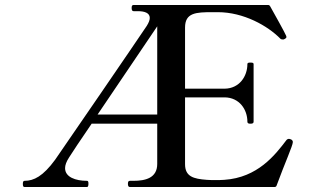

<svg xmlns="http://www.w3.org/2000/svg" viewBox="-20 -753 1285 773"><path d="M1151 -192C1148 -193 1145 -194 1143 -194C1140 -194 1137 -193 1134 -190C1087 -128 1017 -38 883 -29C870 -28 859 -28 848 -28C836 -28 824 -28 812 -29C759 -33 725 -42 725 -92V-361H808H885C944 -360 976 -312 976 -263C976 -257 980 -255 988 -255C997 -255 1001 -257 1001 -263V-495C1001 -500 997 -501 988 -501C980 -501 976 -500 976 -495C976 -446 944 -397 885 -396H808H725V-642C725 -702 769 -704 836 -704H857C961 -704 1058 -649 1109 -597C1111 -595 1115 -594 1119 -594C1121 -594 1123 -594 1126 -596C1131 -599 1133 -600 1133 -604C1133 -605 1133 -607 1132 -609C1129 -618 1081 -704 1068 -727C1066 -731 1063 -733 1059 -733H518C512 -733 510 -729 510 -721C510 -713 512 -708 518 -708H535C562 -708 583 -701 583 -681C583 -672 579 -662 571 -649C542 -605 226 -144 202 -110C153 -43 116 -25 79 -25C74 -25 72 -21 72 -13C72 -5 73 0 79 0H330C335 0 336 -7 336 -13C336 -19 336 -25 330 -25C284 -25 242 -40 242 -76C242 -88 247 -102 258 -119C269 -137 304 -189 349 -255H613V-93C613 -36 565 -25 517 -25H503C497 -25 495 -21 495 -13C495 -5 497 0 503 0H1085C1089 0 1093 -2 1094 -7C1127 -97 1159 -167 1159 -181C1159 -186 1156 -190 1151 -192ZM373 -292C452 -409 551 -556 613 -647V-292Z"/></svg>

Font: Shippori Mincho OTF SemiBold
Style: Regular
Weight: 600
Designer: FONTDASU
Foundry: FONTDASU / Google Inc. / but / Adobe
Version: Version 3.300;hotconv 1.0.109;makeotfexe 2.5.65596